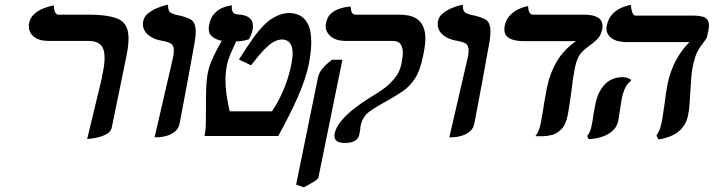

<svg xmlns="http://www.w3.org/2000/svg" viewBox="-20 -585 3070 826"><path d="M355 13 415 -236Q417 -243 418 -249.5Q419 -256 420 -262Q430 -305 430 -336Q430 -376 412.5 -392.5Q395 -409 360 -409H188Q148 -409 126 -427Q104 -445 104 -472Q104 -475 104 -478Q104 -481 105 -485Q110 -509 126.5 -524Q143 -539 162.5 -547Q182 -555 196.5 -558.5Q211 -562 211 -562Q212 -544 217 -533Q222 -522 231 -522H356Q452 -522 492.5 -501.5Q533 -481 533 -420Q533 -389 524 -344L461 -37Q458 -20 441.5 -10Q425 0 405 5Q385 10 370 11.5Q355 13 355 13Z M645 6 724 -336Q728 -353 728 -367Q728 -390 715.5 -397.5Q703 -405 680 -409Q641 -415 618 -434.5Q595 -454 595 -480Q595 -483 595 -486.5Q595 -490 596 -493Q600 -514 617 -527.5Q634 -541 654 -549.5Q674 -558 688.5 -561.5Q703 -565 703 -565V-561Q703 -536 716 -529.5Q729 -523 739 -521Q776 -514 799 -502Q822 -490 822 -449Q822 -440 821 -429.5Q820 -419 818 -406Q802 -318 786 -230Q770 -142 753 -55Q749 -33 734.5 -20.5Q720 -8 701.5 -2Q683 4 667.5 5Q652 6 645 6Z M875 -276Q881 -305 897.5 -340Q914 -375 934 -409Q909 -415 893.5 -427Q878 -439 878 -462Q878 -467 878.5 -471Q879 -475 880 -479Q886 -509 901.5 -526Q917 -543 935 -550.5Q953 -558 965.5 -560Q978 -562 978 -562Q977 -559 977 -553Q977 -524 1002 -523Q1068 -520 1068 -474Q1068 -470 1068 -466Q1068 -462 1067 -458Q1065 -448 1061 -437.5Q1057 -427 1051 -416Q1023 -407 996 -407Q984 -382 972.5 -355Q961 -328 957 -308Q950 -276 950 -239Q950 -208 955 -174.5Q960 -141 968 -106H1150Q1178 -147 1200 -199Q1222 -251 1234 -310Q1236 -323 1237.5 -334Q1239 -345 1239 -354Q1239 -415 1193 -415Q1177 -415 1159.5 -406Q1142 -397 1118.5 -373.5Q1095 -350 1060 -304L1008 -329Q1041 -381 1068.5 -420Q1096 -459 1124 -485Q1143 -503 1170 -516Q1197 -529 1226 -529Q1246 -529 1267.5 -519.5Q1289 -510 1304 -483Q1319 -456 1319 -403Q1319 -384 1316.5 -361Q1314 -338 1309 -311Q1296 -247 1261.5 -168.5Q1227 -90 1177 0H860Q865 -24 865.5 -50Q866 -76 866 -103V-143Q866 -178 867.5 -213Q869 -248 875 -276Z M1531 -42Q1531 -40 1530.5 -37Q1530 -34 1530 -30Q1529 -25 1528 -19Q1527 -13 1526 -7Q1519 30 1463 30Q1419 30 1419 0Q1419 -3 1419 -6Q1419 -9 1420 -12Q1426 -39 1449 -66Q1472 -93 1502 -116.5Q1532 -140 1560.5 -158Q1589 -176 1605 -186Q1612 -190 1633.5 -205.5Q1655 -221 1677.5 -248Q1700 -275 1707 -310Q1709 -322 1711 -334.5Q1713 -347 1713 -359Q1713 -379 1704 -394Q1695 -409 1667 -409H1467Q1427 -409 1404 -427.5Q1381 -446 1381 -474Q1381 -477 1381.5 -480Q1382 -483 1383 -487Q1388 -513 1404.5 -527Q1421 -541 1440.5 -547.5Q1460 -554 1474.5 -555.5Q1489 -557 1489 -557Q1489 -522 1510 -522H1695Q1742 -522 1766.5 -508Q1791 -494 1800.5 -471Q1810 -448 1810 -421Q1810 -402 1807 -382Q1804 -362 1800 -344Q1788 -283 1766 -248.5Q1744 -214 1712.5 -192.5Q1681 -171 1638 -147Q1595 -124 1567 -103Q1539 -82 1531 -42ZM1287 221 1254 209 1348 -252Q1352 -272 1368 -291Q1384 -310 1409 -328H1453L1350 178Q1349 185 1332 195.5Q1315 206 1287 221Z M1913 6 1992 -336Q1996 -353 1996 -367Q1996 -390 1983.5 -397.5Q1971 -405 1948 -409Q1909 -415 1886 -434.5Q1863 -454 1863 -480Q1863 -483 1863 -486.5Q1863 -490 1864 -493Q1868 -514 1885 -527.5Q1902 -541 1922 -549.5Q1942 -558 1956.5 -561.5Q1971 -565 1971 -565V-561Q1971 -536 1984 -529.5Q1997 -523 2007 -521Q2044 -514 2067 -502Q2090 -490 2090 -449Q2090 -440 2089 -429.5Q2088 -419 2086 -406Q2070 -318 2054 -230Q2038 -142 2021 -55Q2017 -33 2002.5 -20.5Q1988 -8 1969.5 -2Q1951 4 1935.5 5Q1920 6 1913 6Z M2453 -292Q2443 -241 2438 -190Q2434 -165 2430.5 -139.5Q2427 -114 2422 -88Q2414 -48 2395 -29Q2376 -10 2354.5 -4.5Q2333 1 2317 1H2283Q2299 -18 2306 -53Q2311 -78 2314.5 -100Q2318 -122 2321 -142Q2327 -177 2333 -208Q2346 -271 2376 -321.5Q2406 -372 2458 -408H2235Q2150 -408 2150 -458Q2150 -462 2150 -465.5Q2150 -469 2151 -473Q2157 -501 2173 -518Q2189 -535 2207.5 -544Q2226 -553 2239 -556Q2252 -559 2252 -559Q2253 -522 2273 -522H2492Q2572 -522 2572 -473Q2572 -469 2572 -465.5Q2572 -462 2570 -457Q2565 -431 2547.5 -414.5Q2530 -398 2510 -384Q2494 -373 2478 -354.5Q2462 -336 2453 -292Z M2960 -297Q2955 -271 2953.5 -245Q2952 -219 2950 -193Q2948 -165 2946.5 -138Q2945 -111 2940 -88Q2922 -2 2813 15L2804 -2Q2811 -12 2816.5 -24.5Q2822 -37 2825 -53Q2829 -68 2832 -91Q2835 -114 2839 -138Q2845 -190 2852 -224Q2874 -331 2946 -404H2675Q2634 -404 2611.5 -420.5Q2589 -437 2589 -463Q2589 -467 2589.5 -470Q2590 -473 2591 -477Q2597 -505 2613 -522.5Q2629 -540 2648 -549Q2667 -558 2680.5 -561Q2694 -564 2694 -564Q2695 -546 2700 -532Q2705 -518 2713 -518H2957Q3000 -518 3015 -508Q3030 -498 3030 -478Q3030 -473 3029.5 -467.5Q3029 -462 3028 -457L3023 -433Q3022 -423 3015.5 -414.5Q3009 -406 3001 -395Q2991 -383 2980.5 -363.5Q2970 -344 2960 -297ZM2655 -161Q2654 -154 2651.5 -140Q2649 -126 2647 -111Q2645 -96 2642.5 -82Q2640 -68 2639 -62Q2632 -31 2600 -10.5Q2568 10 2512 14L2506 -1Q2512 -6 2517.5 -18.5Q2523 -31 2525 -44Q2527 -51 2529 -64Q2531 -77 2533 -92Q2535 -106 2538 -119.5Q2541 -133 2542 -140Q2553 -192 2582.5 -222.5Q2612 -253 2658 -253Q2678 -253 2695 -242L2693 -235Q2680 -228 2670 -207.5Q2660 -187 2655 -161Z"/></svg>

Font: Libertinus Serif SemiBold
Style: Italic
Weight: 600
Italic angle: -11.5°
Designer: Philipp H. Poll, Khaled Hosny
Foundry: Caleb Maclennan
Version: Version 7.051;RELEASE